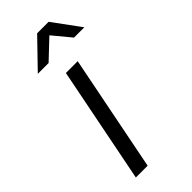

<svg xmlns="http://www.w3.org/2000/svg" viewBox="-236 -774 817 817"><g transform="rotate(-45 172.0 -365.5)"><path d="M47 0 151 -525H222L118 0ZM64 -607 184 -731H253L344 -607H282L194 -713H241L129 -607Z"/></g></svg>

Font: MOST Montserrat
Style: Italic
Weight: 400
Italic angle: -11.3°
Designer: Julieta Ulanovsky
Foundry: Julieta Ulanovsky
Version: Version 8.000;March 11, 2024;FontCreator 15.0.0.2926 64-bit